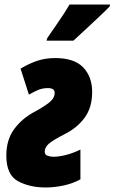

<svg xmlns="http://www.w3.org/2000/svg" viewBox="-20 -820 507 850"><path d="M183 10Q220 10 260.5 1.5Q301 -7 336 -26V-158Q304 -142 272 -134Q240 -126 217 -126Q203 -126 190.5 -130.5Q178 -135 178 -148Q178 -168 196.5 -184Q215 -200 268 -227Q323 -255 355.5 -300Q388 -345 388 -413Q388 -480 348.5 -521.5Q309 -563 224 -563Q181 -563 144 -550.5Q107 -538 71 -516L108 -401Q125 -411 146 -420.5Q167 -430 192 -430Q222 -430 222 -409Q222 -385 197 -365.5Q172 -346 131 -324Q77 -295 42.5 -248Q8 -201 8 -131Q8 -46 59.5 -18Q111 10 183 10ZM186 -640H305Q318 -652 351 -682.5Q384 -713 417.5 -744.5Q451 -776 466 -792L467 -800H288Q265 -761 239.5 -724.5Q214 -688 189 -651Z"/></svg>

Font: Noto Sans Display Condensed Black
Style: Italic
Weight: 900
Width: 3
Italic angle: -192°
Designer: Monotype Design Team
Foundry: Monotype Imaging Inc.
Version: Version 1.900